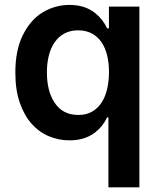

<svg xmlns="http://www.w3.org/2000/svg" viewBox="-20 -573 665 797"><path d="M558.6 204.5H430V-85.9H424.7Q407 -47.9 375 -23.4Q332.7 9.6 268.5 9.6Q223.7 9.6 182.9 -7.5Q142 -24.5 111.2 -59.3Q80.3 -94.1 62 -147Q43.7 -199.9 43.7 -272Q43.7 -363.6 73.9 -425.4Q105.8 -490.8 157.3 -521.7Q208.8 -552.6 268.8 -552.6Q332.7 -552.6 375 -518.8Q407.3 -492.9 424.7 -455.3H432.2V-545.5H558.6ZM304.3 -95.9Q337.7 -95.5 361.9 -109.4Q386 -123.2 401.6 -147.2Q417.3 -171.2 424.7 -203.5Q432.2 -235.8 432.5 -272.7Q432.5 -311.1 424.7 -343.2Q416.9 -375.4 400.9 -398.4Q384.9 -421.5 360.8 -434.3Q336.6 -447.1 304.3 -447.1Q271.7 -447.1 247.3 -433.9Q223 -420.8 206.9 -397.5Q190.7 -374.3 182.7 -342.3Q174.7 -310.4 174.7 -272.7Q174.7 -196.4 205.3 -148.8Q239 -95.9 304.3 -95.9Z"/></svg>

Font: Linik Sans SemiBold
Style: Regular
Weight: 600
Designer: Fonts by Rasmus Andersson / Changes by Cristiano Sobral with parts from Marc Monis
Foundry: rsms
Version: Version 3.020; ttfautohint (v1.6)